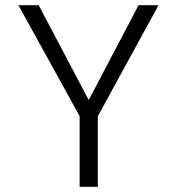

<svg xmlns="http://www.w3.org/2000/svg" viewBox="-20 -720 682 740"><path d="M287 0V-272L51 -700H129L338 -304H306L514 -700H591L357 -272V0Z"/></svg>

Font: Host Grotesk Light Light
Style: Regular
Weight: 300
Version: Version 1.003